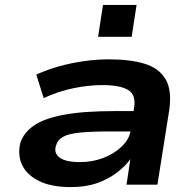

<svg xmlns="http://www.w3.org/2000/svg" viewBox="-20 -753 800 783"><path d="M268 10Q190 10 140 -14.5Q90 -39 70.5 -79.5Q51 -120 63 -171Q77 -212 117.5 -240.5Q158 -269 238 -284.5Q318 -300 448 -300H550L538 -217H432Q355 -217 308 -212.5Q261 -208 238 -195.5Q215 -183 208 -158Q199 -129 223 -110.5Q247 -92 307 -92Q357 -92 401.5 -109Q446 -126 477 -156Q508 -186 513 -222L527 -316Q535 -367 502 -386.5Q469 -406 398 -406Q342 -406 280.5 -393.5Q219 -381 158 -353L128 -449Q175 -470 224.5 -483.5Q274 -497 325 -504Q376 -511 424 -511Q511 -511 570 -493Q629 -475 655.5 -429.5Q682 -384 670 -303L622 0H496L512 -107H514Q492 -76 456.5 -49Q421 -22 375 -6Q329 10 268 10ZM380 -603 400 -733H537L517 -603Z"/></svg>

Font: Nunito Sans 7pt Expanded
Style: Bold Italic
Weight: 700
Width: 7
Italic angle: -9°
Designer: Vernon Adams
Foundry: Vernon Adams
Version: Version 3.101;gftools[0.9.27]